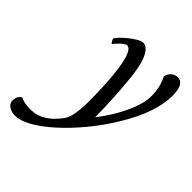

<svg xmlns="http://www.w3.org/2000/svg" viewBox="-210 -539 880 880"><g transform="rotate(45 230.0 -99.0)"><path d="M32.2 227.5Q6.8 227.5 -9.8 215.8Q-26.4 204.1 -26.4 187.5Q-26.4 156.2 -3.9 144.5Q17.6 157.2 61.5 157.2Q141.6 157.2 202.1 70.3Q224.6 36.1 224.6 -60.5Q224.6 -113.3 221.7 -167Q218.8 -220.7 212.4 -265.1Q206.1 -309.6 194.8 -336.9Q183.6 -364.3 166 -364.3Q160.2 -364.3 149.9 -356.4Q139.6 -348.6 129.4 -337.9Q119.1 -327.1 112.3 -318.4Q110.4 -318.4 105 -327.6Q99.6 -336.9 99.6 -340.8Q102.5 -348.6 115.7 -362.3Q128.9 -376 146.5 -390.1Q164.1 -404.3 181.6 -414.6Q199.2 -424.8 210.9 -424.8Q239.3 -424.8 258.8 -379.9Q278.3 -335 285.2 -245.1Q290 -191.4 292 -154.3Q293.9 -117.2 294.9 -87.9Q295.9 -58.6 295.9 -27.3Q321.3 -58.6 347.7 -102.5Q374 -146.5 392.1 -192.9Q410.2 -239.3 410.2 -278.3Q410.2 -336.9 385.7 -382.8Q398.4 -424.8 434.6 -424.8Q477.5 -424.8 477.5 -347.7Q477.5 -241.2 393.6 -101.6Q351.6 -31.2 302.2 28.3Q252.9 87.9 203.1 132.8Q153.3 177.7 108.9 202.6Q64.5 227.5 32.2 227.5Z"/></g></svg>

Font: Crimson Text
Style: Italic
Weight: 400
Italic angle: -11°
Designer: Sebastian Kosch
Foundry: Sebastian Kosch
Version: Version 1.100; ttfautohint (v1.8.4)